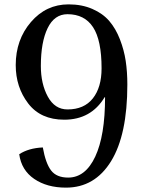

<svg xmlns="http://www.w3.org/2000/svg" viewBox="-20 -839 645 879"><path d="M563 -452Q563 -222 488.5 -101Q414 20 282 20Q195 20 136.5 -20Q78 -60 68 -133Q111 -161 176 -164Q189 -91 214 -58.5Q239 -26 292 -26Q371 -26 416 -122Q461 -218 461 -394H459Q397 -291 274 -291Q166 -291 109 -365.5Q52 -440 52 -541Q52 -657 121.5 -738Q191 -819 294 -819Q355 -819 403 -798Q451 -777 480.5 -742.5Q510 -708 529 -659Q548 -610 555.5 -560Q563 -510 563 -452ZM167 -537Q167 -455 199 -396.5Q231 -338 289 -338Q365 -338 405 -388.5Q445 -439 445 -526Q445 -655 406 -714.5Q367 -774 289 -774Q229 -774 198 -710Q167 -646 167 -537Z"/></svg>

Font: Adamina
Style: Regular
Weight: 400
Designer: Cyreal (www.cyreal.org)
Foundry: Cyreal
Version: Version 1.011